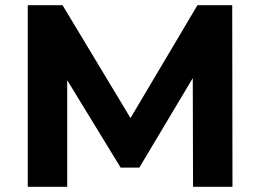

<svg xmlns="http://www.w3.org/2000/svg" viewBox="-20 -720 1003 740"><path d="M724 0 723 -419 517 -74H445L239 -411V0H87V-700H221L483 -265L741 -700H875L876 0Z"/></svg>

Font: Montserrat-Bold
Style: Bold
Weight: 700
Version: Version 7.200